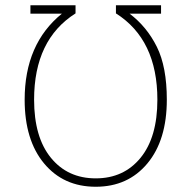

<svg xmlns="http://www.w3.org/2000/svg" viewBox="-20 -702 730 732"><path d="M74 -322Q74 -535 216 -650H96V-682H268V-651Q110 -551 110 -322Q110 -179 174 -100.5Q238 -22 345 -22Q452 -22 516 -100.5Q580 -179 580 -322Q580 -551 422 -651V-682H594V-650H474Q540 -600 578 -523.5Q616 -447 616 -322Q616 -168 542 -79Q468 10 345 10Q222 10 148 -79Q74 -168 74 -322Z"/></svg>

Font: Fira Sans UltraLight
Style: Regular
Weight: 200
Designer: Carrois Corporate & Edenspiekermann AG
Foundry: Carrois Corporate GbR & Edenspiekermann AG
Version: Version 4.106;PS 004.106;hotconv 1.0.70;makeotf.lib2.5.58329